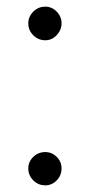

<svg xmlns="http://www.w3.org/2000/svg" viewBox="-20 -547 270 577"><path d="M65 -477Q65 -497 80 -512Q95 -527 116 -527Q136 -527 150.5 -512Q165 -497 165 -477Q165 -457 150.5 -441.5Q136 -426 116 -426Q95 -426 80 -441Q65 -456 65 -477ZM65 -41Q65 -61 80 -75.5Q95 -90 116 -90Q136 -90 150.5 -75.5Q165 -61 165 -41Q165 -20 150.5 -5Q136 10 116 10Q95 10 80 -5Q65 -20 65 -41Z"/></svg>

Font: Open Sauce Sans Light
Style: Regular
Weight: 300
Designer: Alfredo Marco Pradil
Foundry: Creative Sauce Fz LLC
Version: Version 1.477